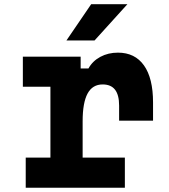

<svg xmlns="http://www.w3.org/2000/svg" viewBox="-20 -878 790 898"><path d="M357.2 -613.1V-557.9H393.8Q412.8 -592.5 449.4 -612.2Q486 -631.8 531.7 -631.8Q611 -631.8 653.4 -572Q695.8 -512.3 695.8 -399V-313.7H537.1V-384.3Q537.1 -434 518 -458.5Q498.9 -483.1 460.2 -483.1Q412.7 -483.1 389.6 -440.5Q366.5 -397.9 366.5 -310.8V-140.8H564V0H100.3V-140.8H215.8V-472.3H86.9V-613.1ZM406.5 -858.4H575.9L422.2 -688.7H290.7Z"/></svg>

Font: Martian Mono Custom sWd Rg
Style: Regular
Weight: 400
Width: 6
Monospace: yes
Designer: Alex Havermale
Foundry: Evil Martians
Version: Version 1.000